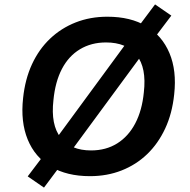

<svg xmlns="http://www.w3.org/2000/svg" viewBox="-20 -791 864 873"><path d="M389 10Q284 10 211.5 -33Q139 -76 106 -156.5Q73 -237 85 -345Q94 -431 125.5 -499Q157 -567 207.5 -615Q258 -663 324 -689Q390 -715 468 -715Q574 -715 645.5 -672Q717 -629 750.5 -549.5Q784 -470 772 -362Q763 -275 731 -206.5Q699 -138 649 -90Q599 -42 533 -16Q467 10 389 10ZM394 -107Q462 -107 513 -139Q564 -171 595 -230Q626 -289 634 -371Q647 -483 601 -540.5Q555 -598 462 -598Q395 -598 343.5 -567Q292 -536 261.5 -477.5Q231 -419 223 -336Q210 -223 256 -165Q302 -107 394 -107ZM180 62 106 11 190 -100 232 -156 561 -604 602 -660 685 -771 759 -720 675 -609 633 -552 304 -105 263 -49Z"/></svg>

Font: Nunito Sans 8pt
Style: Bold Italic
Weight: 700
Italic angle: -9°
Version: Version 3.101;gftools[0.9.27]